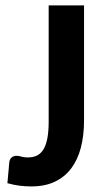

<svg xmlns="http://www.w3.org/2000/svg" viewBox="-20 -668 371 695"><path d="M6.8 0ZM284.2 -231.9Q284.2 -177.7 272.7 -133.5Q261.2 -89.4 237.5 -58.1Q213.9 -26.9 178 -10Q142.1 6.8 93.8 6.8Q71.8 6.8 50.8 4.2Q29.8 1.5 6.8 -4.9L13.7 -81.1Q14.6 -90.8 21.5 -97.4Q28.3 -104 41 -104Q47.9 -104 57.1 -101.1Q66.4 -98.1 80.6 -98.1Q100.1 -98.1 114.3 -105.2Q128.4 -112.3 137.7 -127.9Q147 -143.6 151.6 -168.2Q156.2 -192.9 156.2 -228.5V-648.4H284.2Z"/></svg>

Font: Carlito
Style: Bold
Weight: 700
Designer: Lukasz Dziedzic
Foundry: tyPoland Lukasz Dziedzic
Version: Version 1.104